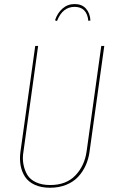

<svg xmlns="http://www.w3.org/2000/svg" viewBox="-20 -904 561 934"><path d="M257.3 -801.8 247.6 -805.2Q259.3 -840.8 284.2 -862.5Q309.1 -884.3 343.3 -884.3Q378.4 -884.3 398.2 -862.1Q418 -839.8 419.9 -804.2L409.7 -802.7Q402.8 -870.6 342.8 -870.6Q284.2 -870.6 257.3 -801.8ZM487.3 -680.7 415.5 -165.5Q410.6 -129.9 396.7 -99.1Q382.8 -68.4 359.9 -43.7Q336.9 -19 301.8 -4.9Q266.6 9.3 223.6 9.3Q180.2 9.3 148.9 -5.1Q117.7 -19.5 101.6 -44.4Q85.4 -69.3 80.1 -100.1Q74.7 -130.9 79.6 -166.5L151.4 -680.7H165.5L94.2 -167Q88.4 -134.3 94 -104.7Q99.6 -75.2 113.3 -52.7Q127 -30.3 155.5 -17.1Q184.1 -3.9 224.1 -3.9Q302.2 -3.9 346.9 -50.8Q391.6 -97.7 401.4 -168L472.7 -680.7Z"/></svg>

Font: Fira Sans Compressed Hair
Style: Italic
Weight: 100
Width: 3
Italic angle: -8°
Designer: Carrois Corporate & Edenspiekermann AG
Foundry: Carrois Corporate GbR & Edenspiekermann AG
Version: Version 4.203;PS 004.203;hotconv 1.0.88;makeotf.lib2.5.64775